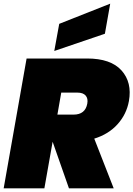

<svg xmlns="http://www.w3.org/2000/svg" viewBox="-20 -1027 727 1047"><path d="M456 -462Q461 -490 447 -506Q433 -522 402 -522H314L293 -402H381Q445 -402 456 -462ZM125 -708H455Q584 -708 642.5 -643Q701 -578 683 -476Q670 -404 621 -349.5Q572 -295 494 -271L600 0H356L267 -254L222 0H0ZM303 -897 581 -1007 552 -843 276 -749Z"/></svg>

Font: Poppins Black
Style: Italic
Weight: 900
Italic angle: -10°
Designer: Ninad Kale (Devanagari), Jonny Pinhorn (Latin)
Foundry: Indian Type Foundry
Version: Version 3.200;PS 1.000;hotconv 16.6.54;makeotf.lib2.5.65590